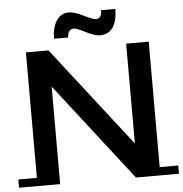

<svg xmlns="http://www.w3.org/2000/svg" viewBox="-59 -943 953 1000"><g transform="rotate(-5 418.0 -443.5)"><path d="M97 -43V-699H215L621 -177V-699H739V-43H836V0H611L215 -510V0H0V-43ZM489 -754Q463 -754 416.5 -777.5Q370 -801 357 -801Q324 -801 323 -757H249Q249 -815 272.5 -851Q296 -887 338 -887Q365 -887 413 -863.5Q461 -840 476 -840Q506 -840 506 -884H581Q578 -754 489 -754Z"/></g></svg>

Font: Montserrat Subrayada
Style: Regular
Weight: 400
Designer: Julieta Ulanovsky
Foundry: Julieta Ulanovsky
Version: Version 2.001